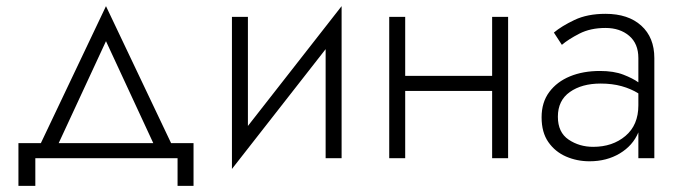

<svg xmlns="http://www.w3.org/2000/svg" viewBox="-20 -515 2234 625"><path d="M558 0H95V90H40V-49H113L325 -495L537 -49H610V90H558ZM325 -381 171 -49H479Z M787 -460V-105L1092 -495V0H1040V-355L735 35V-460Z M1247 -460H1299V-268H1582V-460H1634V0H1582V-219H1299V0H1247Z M1809 -369 1783 -409Q1808 -430 1850 -450Q1892 -470 1951 -470Q2025 -470 2067.5 -431.5Q2110 -393 2110 -326V0H2058V-84Q2040 -41 1997.5 -15.5Q1955 10 1899 10Q1858 10 1822.5 -5.5Q1787 -21 1765 -52.5Q1743 -84 1743 -133Q1743 -182 1768 -215.5Q1793 -249 1835.5 -266.5Q1878 -284 1933 -284Q1978 -284 2009 -272Q2040 -260 2058 -247V-326Q2058 -373 2028 -398.5Q1998 -424 1951 -424Q1902 -424 1866 -405.5Q1830 -387 1809 -369ZM1796 -135Q1796 -84 1831 -60.5Q1866 -37 1911 -37Q1974 -37 2016 -72.5Q2058 -108 2058 -172V-211Q2034 -226 2003.5 -234.5Q1973 -243 1935 -243Q1874 -243 1835 -215.5Q1796 -188 1796 -135Z"/></svg>

Font: Jost* Light
Style: Regular
Weight: 300
Version: Version 3.7